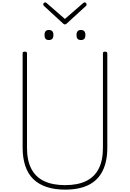

<svg xmlns="http://www.w3.org/2000/svg" viewBox="-20 -1582 1097 1621"><path d="M530 19Q441 19 373.5 -3.5Q306 -26 261 -70Q216 -114 193.5 -181.5Q171 -249 171 -336V-1131Q171 -1139 175 -1142.5Q179 -1146 189 -1146Q200 -1146 204 -1142.5Q208 -1139 208 -1131V-333Q208 -228 244 -158Q280 -88 351.5 -53.5Q423 -19 530 -19Q636 -19 707 -53.5Q778 -88 813.5 -158Q849 -228 849 -333V-1131Q849 -1139 853 -1142.5Q857 -1146 867 -1146Q886 -1146 886 -1131V-336Q886 -219 846.5 -139.5Q807 -60 728 -20.5Q649 19 530 19ZM392 -1244Q374 -1244 365 -1254Q356 -1264 356 -1286Q356 -1308 365 -1318.5Q374 -1329 393 -1329Q412 -1329 421.5 -1318.5Q431 -1308 431 -1286Q431 -1264 421 -1254Q411 -1244 392 -1244ZM664 -1244Q644 -1244 635 -1254Q626 -1264 626 -1286Q626 -1308 635.5 -1318.5Q645 -1329 663 -1329Q682 -1329 691.5 -1318.5Q701 -1308 701 -1286Q701 -1264 691.5 -1254Q682 -1244 664 -1244ZM695 -1562Q701 -1562 706 -1556.5Q711 -1551 711 -1543Q711 -1540 710 -1537.5Q709 -1535 706 -1532L544 -1384Q539 -1379 535.5 -1377.5Q532 -1376 528 -1376Q524 -1376 520.5 -1377.5Q517 -1379 512 -1384L350 -1533Q348 -1536 346.5 -1539Q345 -1542 345 -1544Q345 -1552 350.5 -1557Q356 -1562 362 -1562Q366 -1562 368.5 -1560Q371 -1558 374 -1556L528 -1422L682 -1556Q685 -1558 688 -1560Q691 -1562 695 -1562Z"/></svg>

Font: Playwrite BR Thin
Style: Regular
Weight: 250
Version: Version 1.003